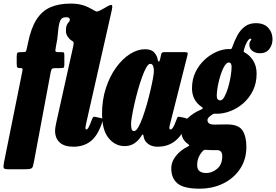

<svg xmlns="http://www.w3.org/2000/svg" viewBox="-56 -818 1578 1098"><path d="M583 -758.5 438 -118Q437 -113 434.8 -101.8Q432.5 -90.5 432.5 -87Q432.5 -77.5 437 -77.5Q444.5 -77.5 451.8 -91.8Q459 -106 469 -133Q473.5 -145.5 477 -148.5Q480.5 -151.5 490 -149.5L520 -143Q531 -141 530.2 -131.5Q529.5 -122 525 -108.5Q500 -38.5 460.5 -8.8Q421 21 363.5 21Q312 21 285.5 -3.2Q259 -27.5 259 -69.5Q259 -82 262.2 -99Q265.5 -116 268 -127L363 -554.5Q366.5 -570.5 364.2 -576.2Q362 -582 351 -587.5Q343.5 -591.5 332.2 -607Q321 -622.5 321 -642Q321 -664.5 326.5 -675.5Q332 -686.5 337.8 -692.2Q343.5 -698 343.5 -705Q343.5 -710.5 339 -715Q334.5 -719.5 321.5 -719.5Q295 -719.5 286.8 -696Q278.5 -672.5 275.8 -633.8Q273 -595 263.5 -550Q261 -537.5 260.5 -528.8Q260 -520 275 -520H289Q305.5 -520 308.8 -517.8Q312 -515.5 312 -498.5V-450.5Q312 -433.5 308.2 -431Q304.5 -428.5 287 -428.5H266.5Q247 -428.5 242.2 -425.2Q237.5 -422 234 -405.5L139 102.5Q135 122 132.5 132.2Q130 142.5 120.5 146.2Q111 150 86.5 150H-4.5Q-32.5 150 -35 142.8Q-37.5 135.5 -33.5 112.5L71 -406.5Q72.5 -414 73 -421.2Q73.5 -428.5 64 -428.5H61Q47 -428.5 43.2 -432.2Q39.5 -436 39.5 -456.5V-493.5Q39.5 -511 43.5 -515.5Q47.5 -520 62 -520H73.5Q91.5 -520 93.5 -526Q95.5 -532 99 -548.5L104 -572Q121 -656 152.2 -705.5Q183.5 -755 231.8 -776.2Q280 -797.5 348 -797.5Q383 -797.5 410.2 -790.5Q437.5 -783.5 464 -768.5Q480.5 -760 487.2 -755.5Q494 -751 501.2 -752.5Q508.5 -754 526.5 -763.5L562 -783.5Q581.5 -794 584.8 -787Q588 -780 583 -758.5Z M1011.5 -115Q991.5 -50.5 949.2 -14.8Q907 21 845.5 21Q813.5 21 793.2 6.5Q773 -8 767.5 -28Q766 -33.5 765.5 -36.5Q765 -39.5 764.5 -42.5Q762.5 -51 759.2 -49Q756 -47 749 -35.5Q735 -13.5 711.8 2Q688.5 17.5 657 17.5Q602 17.5 564.8 -28.8Q527.5 -75 527.5 -166.5Q527.5 -246.5 549.5 -314Q571.5 -381.5 607.5 -431.2Q643.5 -481 687 -508.8Q730.5 -536.5 773.5 -536.5Q810 -536.5 826.5 -517.2Q843 -498 845.5 -479Q847 -467 852 -466Q857 -465 861 -485L865 -505Q866.5 -513 870.2 -516.5Q874 -520 885.5 -520H997Q1014 -520 1016.5 -515.8Q1019 -511.5 1015 -498L917 -110.5Q915.5 -106.5 914 -98.5Q912.5 -90.5 912.5 -87Q912.5 -77.5 919 -77.5Q926 -77.5 933.5 -88.8Q941 -100 954.5 -136.5Q958 -146.5 960.8 -149Q963.5 -151.5 979 -148.5L1004 -143Q1012 -141.5 1013.8 -136Q1015.5 -130.5 1011.5 -115ZM824 -410.5Q824.5 -426.5 819.8 -439.8Q815 -453 803.5 -453Q792.5 -453 780.2 -431.5Q768 -410 755.8 -375.5Q743.5 -341 732.2 -300.8Q721 -260.5 712.2 -221.5Q703.5 -182.5 698.5 -152.5Q693.5 -122.5 693.5 -109.5Q693.5 -92.5 696.5 -80.5Q699.5 -68.5 710.5 -68.5Q722 -68.5 734.5 -90Q747 -111.5 759.8 -146.5Q772.5 -181.5 784 -222.2Q795.5 -263 804.5 -301.8Q813.5 -340.5 818.8 -369.8Q824 -399 824 -410.5Z M923.5 146Q923.5 106 950.8 72.8Q978 39.5 1015.5 21.5Q1026.5 16 1026.8 13.8Q1027 11.5 1019.5 6Q998.5 -9.5 990 -26.8Q981.5 -44 981.5 -64Q981.5 -108 1015.2 -140.2Q1049 -172.5 1091 -190Q1103 -195 1103.5 -198.5Q1104 -202 1096.5 -207Q1042 -244.5 1042 -313Q1042 -364.5 1062.2 -406Q1082.5 -447.5 1114.8 -477Q1147 -506.5 1183.2 -522Q1219.5 -537.5 1251.5 -537.5Q1254 -537.5 1257 -537Q1264.5 -537 1266.8 -538.5Q1269 -540 1272.5 -549Q1285 -585.5 1302 -616.5Q1319 -647.5 1344.5 -666.5Q1370 -685.5 1407 -685.5Q1454 -685.5 1478.2 -658.8Q1502.5 -632 1502.5 -593.5Q1502.5 -562 1484.2 -537.8Q1466 -513.5 1430.5 -513.5Q1404.5 -513.5 1387 -527.2Q1369.5 -541 1370 -562Q1370 -576.5 1378 -586.8Q1386 -597 1376.5 -597Q1367.5 -597 1356.5 -578Q1345.5 -559 1340 -536Q1337.5 -528 1337.2 -525Q1337 -522 1341.5 -519Q1371.5 -503.5 1391.5 -472.2Q1411.5 -441 1411.5 -397Q1411.5 -343 1390.8 -300.5Q1370 -258 1336.2 -228.2Q1302.5 -198.5 1262.5 -183Q1222.5 -167.5 1184 -167.5Q1181.5 -167.5 1172 -168Q1166 -168.5 1157.5 -162.5Q1148.5 -157 1139.5 -148.5Q1130.5 -140 1130.5 -131Q1130.5 -120 1139 -112.8Q1147.5 -105.5 1170 -105.5Q1183 -105.5 1203.8 -106Q1224.5 -106.5 1241 -106.5Q1308.5 -106.5 1330.8 -72Q1353 -37.5 1353 22.5Q1353 92 1318.2 145.8Q1283.5 199.5 1222.8 230.2Q1162 261 1084.5 261Q995 261 959.2 231Q923.5 201 923.5 146ZM1183.5 -272.5Q1183 -244 1203.5 -244Q1216 -244 1227.2 -264.2Q1238.5 -284.5 1247.8 -315Q1257 -345.5 1262.5 -377.8Q1268 -410 1268.5 -434Q1269 -460.5 1252 -460.5Q1240 -460.5 1227.8 -440.5Q1215.5 -420.5 1205.8 -390.2Q1196 -360 1190 -328Q1184 -296 1183.5 -272.5ZM1106 43.5Q1091.5 57.5 1081.8 77.5Q1072 97.5 1071.5 125.5Q1071.5 150.5 1085.5 161Q1099.5 171.5 1123.5 171.5Q1156.5 171.5 1185.5 147.5Q1214.5 123.5 1215 77Q1215.5 40.5 1185.5 40.5H1156Q1149 40.5 1142.8 40.2Q1136.5 40 1126.5 39Q1120 38.5 1115.2 38.8Q1110.5 39 1106 43.5Z"/></svg>

Font: Besley* Condensed Heavy
Style: Italic
Weight: 800
Width: 3
Italic angle: -13°
Designer: Owen Earl
Foundry: indestructible type*
Version: Version 3.000; ttfautohint (v1.8.3)